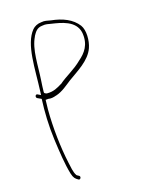

<svg xmlns="http://www.w3.org/2000/svg" viewBox="-137 -593 658 859"><g transform="rotate(-20 192.0 -163.0)"><path d="M35 -211 54 -200C46 -141 42 -76 45 -10C48 52 51 109 61 158C66 180 72 186 85 195C93 201 102 187 94 181L85 175L83 173C73 156 72 130 69 110C59 33 57 -63 64 -146L69 -190H82C93 -187 105 -188 119 -192H120C151 -199 178 -220 200 -234C248 -263 307 -290 330 -341C344 -372 348 -421 332 -447C308 -485 265 -506 213 -516C197 -520 186 -525 170 -523H169C152 -523 136 -516 126 -506C73 -452 73 -337 59 -232L57 -217L44 -225C35 -231 28 -218 35 -211ZM73 -222V-227C75 -244 77 -263 80 -280C90 -345 90 -423 121 -473V-474C132 -490 142 -507 169 -507C185 -509 197 -504 210 -501C251 -491 319 -476 326 -416C331 -358 302 -327 270 -304C233 -273 192 -258 158 -233H157C137 -223 116 -212 85 -215C85 -214 74 -219 73 -222Z"/></g></svg>

Font: Stray Cat
Style: ExLtCn
Weight: 200
Version: Version 1.0